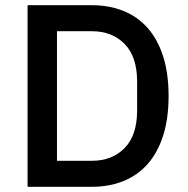

<svg xmlns="http://www.w3.org/2000/svg" viewBox="-20 -718 723 738"><path d="M86 -698H333Q400 -698 454.5 -676Q509 -654 547.5 -610.5Q586 -567 607 -501.5Q628 -436 628 -349Q628 -262 607 -196.5Q586 -131 547.5 -87.5Q509 -44 454.5 -22Q400 0 333 0H86ZM333 -100Q411 -100 459 -149Q507 -198 507 -293V-405Q507 -500 459 -549Q411 -598 333 -598H199V-100Z"/></svg>

Font: IBM Plex Sans Thai Looped Medium
Style: Regular
Weight: 500
Designer: Mike Abbink, Paul van der Laan, Pieter van Rosmalen, Ben Mitchell, Mark Frömberg
Foundry: Bold Monday
Version: Version 1.1